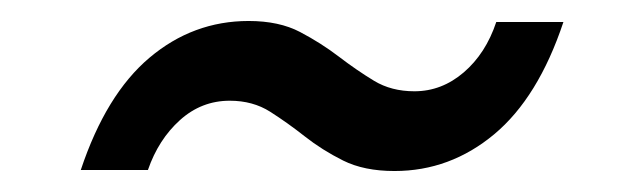

<svg xmlns="http://www.w3.org/2000/svg" viewBox="-20 -412 590 183"><path d="M356 -249Q327 -249 307 -259Q287 -269 270.5 -282Q254 -295 237.5 -305.5Q221 -316 199 -316Q172 -316 151.5 -297.5Q131 -279 121 -250H57Q81 -322 122.5 -357Q164 -392 217 -392Q246 -392 266 -381.5Q286 -371 303 -358Q320 -345 336.5 -335Q353 -325 375 -325Q401 -325 422 -343Q443 -361 453 -391H517Q493 -319 451 -284Q409 -249 356 -249Z"/></svg>

Font: DM Sans Italic
Style: Regular
Weight: 400
Italic angle: -10°
Designer: Colophon Foundry, Jonny Pinhorn
Foundry: Colophon Foundry
Version: Version 4.004; ttfautohint (v1.8.4.7-5d5b)